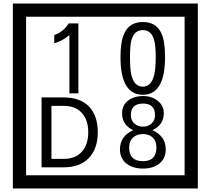

<svg xmlns="http://www.w3.org/2000/svg" viewBox="-20 -980 1195 1090"><path d="M1103 90H53V-960H1103ZM1028 15V-885H128V15ZM425 -450H374V-781Q328 -743 288 -735V-781Q339 -798 370 -847H425ZM917 -656Q917 -442 791 -442Q664 -442 664 -656Q664 -744 685 -789Q714 -855 791 -855Q868 -855 897 -789Q917 -745 917 -656ZM864 -656Q864 -723 855 -752Q840 -809 791 -809Q742 -809 726 -752Q718 -723 718 -656Q718 -587 726 -553Q742 -488 791 -488Q839 -488 855 -554Q864 -587 864 -656ZM535 -229Q535 -136 484.5 -83Q434 -30 340 -30H216V-427H340Q435 -427 485 -375.5Q535 -324 535 -229ZM481 -229Q481 -298 445 -338.5Q409 -379 341 -379H272V-78H341Q409 -78 445 -119Q481 -160 481 -229ZM921 -132Q921 -79 882 -49Q846 -23 792 -23Q737 -23 701 -49Q661 -79 661 -132Q661 -207 736 -241Q673 -271 673 -337Q673 -384 710 -411Q744 -435 792 -435Q839 -435 872 -410Q910 -383 910 -337Q910 -271 845 -241Q921 -207 921 -132ZM860 -326Q860 -392 792 -392Q723 -392 723 -326Q723 -297 742.5 -279Q762 -261 792 -261Q821 -261 840.5 -279Q860 -297 860 -326ZM868 -143Q868 -178 847.5 -198.5Q827 -219 792 -219Q756 -219 734.5 -198.5Q713 -178 713 -143Q713 -65 792 -65Q868 -65 868 -143Z"/></svg>

Font: Unicode BMP Fallback SIL
Style: Regular
Weight: 400
Foundry: NRSI, SIL International
Version: Version 5.1 Based on Unicode 5.1